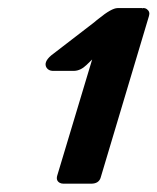

<svg xmlns="http://www.w3.org/2000/svg" viewBox="-20 -764 387 472"><path d="M329.1 -742.2 331.5 -744.1Q336.4 -744.6 340.8 -741.7Q349.6 -735.4 346.2 -724.6L227.1 -326.2Q222.2 -313 205.6 -312.5H135.3Q130.9 -312.5 127 -314.5Q117.2 -319.8 120.6 -332L206.5 -617.7L192.9 -604.5Q178.2 -590.3 162.6 -589.8H108.9Q99.6 -590.3 94.7 -597.2Q85.9 -610.8 106 -627.9L211.4 -709Q213.4 -710.9 218.3 -714.8Q220.7 -716.8 222.2 -717.8Q254.4 -744.1 269 -744.1H330.6Z"/></svg>

Font: Allan
Style: Bold
Weight: 500
Italic angle: -14.3°
Version: Version 1.002